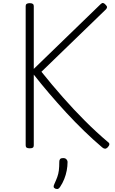

<svg xmlns="http://www.w3.org/2000/svg" viewBox="-20 -974 766 1279"><path d="M178 14Q164 14 157.5 9.5Q151 5 151 -6V-934Q151 -953 178 -953Q205 -953 205 -934V-515L650 -946Q659 -955 666.5 -954Q674 -953 683 -943Q693 -933 693 -926.5Q693 -920 686 -912L256 -496Q324 -411 397.5 -327.5Q471 -244 547 -168Q623 -92 700 -27Q709 -21 708.5 -12.5Q708 -4 697 8Q688 17 679 16.5Q670 16 661 8Q602 -42 541 -101Q480 -160 421 -224Q362 -288 307 -352.5Q252 -417 205 -477V-6Q205 5 199 9.5Q193 14 178 14ZM349 283Q339 278 337.5 271.5Q336 265 342 252Q354 226 361.5 205.5Q369 185 372 161.5Q375 138 375 103Q375 92 380.5 85.5Q386 79 400 79Q415 79 422.5 87Q430 95 430 106Q430 133 424.5 162Q419 191 408 218.5Q397 246 381 270Q375 280 368 283.5Q361 287 349 283Z"/></svg>

Font: Playwrite US Modern ExtraLight
Style: Regular
Weight: 250
Designer: Veronika Burian, José Scaglione
Foundry: TypeTogether
Version: Version 1.003